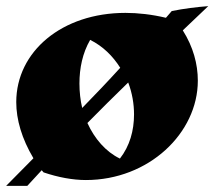

<svg xmlns="http://www.w3.org/2000/svg" viewBox="-35 -565 699 626"><path d="M107 -3C154 13 202 22 245 22C450 22 610 -131 610 -302C610 -356 595 -412 561 -466L644 -545C605 -542 565 -537 525 -529L506 -507C460 -518 415 -523 374 -523C167 -523 18 -397 18 -232C18 -175 36 -113 74 -49L-15 41H54L101 -10ZM383 -296C396 -262 402 -226 402 -192C402 -139 388 -89 356 -48C310 -70 273 -113 250 -164C293 -208 338 -252 383 -296ZM233 -213C227 -238 224 -266 224 -293C224 -342 234 -392 259 -435C301 -414 333 -382 357 -344C317 -300 275 -256 233 -213Z"/></svg>

Font: Ruslan Display
Style: Regular
Weight: 400
Designer: Denis Masharov, Vladimir Rabdu
Foundry: Denis Masharov, Vladimir Rabdu
Version: Version 1.001